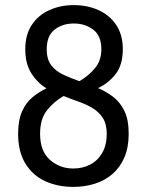

<svg xmlns="http://www.w3.org/2000/svg" viewBox="-20 -726 575 752"><path d="M267 6Q207 6 158 -16Q109 -38 80 -84.5Q51 -131 51 -202Q51 -255 66 -289Q81 -323 106.5 -344.5Q132 -366 162 -380Q127 -401 103 -438.5Q79 -476 79 -533Q79 -590 104.5 -628.5Q130 -667 173.5 -686.5Q217 -706 269 -706Q322 -706 365.5 -686.5Q409 -667 435 -628.5Q461 -590 461 -533Q461 -472 433 -436Q405 -400 364 -381Q397 -367 424 -346Q451 -325 467.5 -291Q484 -257 484 -202Q484 -148 467 -109Q450 -70 420.5 -44.5Q391 -19 351.5 -6.5Q312 6 267 6ZM267 -66Q303 -66 332.5 -81Q362 -96 380 -126.5Q398 -157 398 -202Q398 -240 383 -263.5Q368 -287 343.5 -302Q319 -317 289 -327.5Q259 -338 229 -350Q191 -328 164 -294Q137 -260 137 -202Q137 -134 175.5 -100Q214 -66 267 -66ZM291 -408Q327 -429 352 -459Q377 -489 377 -533Q377 -586 345 -610Q313 -634 269 -634Q225 -634 194 -610Q163 -586 163 -533Q163 -493 181 -470Q199 -447 228 -433.5Q257 -420 291 -408Z"/></svg>

Font: Asap
Style: Regular
Weight: 400
Designer: Pablo Cosgaya
Foundry: Omnibus-Type
Version: Version 3.001